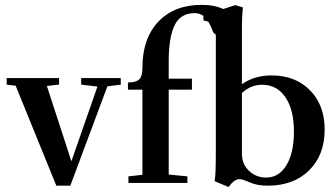

<svg xmlns="http://www.w3.org/2000/svg" viewBox="-20 -747 1372 784"><path d="M210 11.2 43.9 -397 7.3 -401.4V-428.2H221.2V-401.4L171.4 -396L271.5 -88.4L377.9 -393.6L311.5 -401.4V-428.2H473.1V-401.4L418.5 -394.5L267.1 11.2Z M504.4 0V-26.9L561.5 -33.2V-380.9H502.4V-410.2Q534.2 -410.2 547.9 -422.4Q561.5 -434.6 561.5 -469.2Q561.5 -590.3 626.7 -658.7Q691.9 -727.1 802.7 -727.1Q858.4 -727.1 895 -708.5Q931.6 -689.9 931.6 -670.9Q931.6 -655.8 911.1 -629.4Q890.6 -603 875.5 -603Q855 -603 848.1 -621.1Q842.8 -635.7 837.4 -646.5Q832 -657.2 823.5 -668.9Q814.9 -680.7 802.5 -687Q790 -693.4 774.9 -693.4Q716.8 -693.4 692.9 -643.6Q668.9 -593.8 668.9 -497.6V-425.8H763.7V-380.9H668.9V-34.2L745.1 -26.9V0Z M913.1 16.6 856.4 -7.3Q861.3 -28.3 861.3 -132.8V-651.4L810.5 -663.6V-683.6L940.4 -726.1L971.7 -716.8Q967.8 -679.2 967.8 -635.7V-402.8Q1017.6 -439 1088.9 -439Q1186.5 -439 1246.1 -378.2Q1305.7 -317.4 1305.7 -218.3Q1305.7 -113.8 1242.2 -51.3Q1178.7 11.2 1072.8 11.2Q1029.8 11.2 998 -2.9Q969.7 -15.6 957.5 -15.6Q937 -15.6 913.1 16.6ZM967.8 -118.7Q967.8 -77.6 996.3 -49.8Q1024.9 -22 1066.9 -22Q1119.1 -22 1149.7 -72.5Q1180.2 -123 1180.2 -209.5Q1180.2 -298.8 1145.5 -349.9Q1110.8 -400.9 1050.3 -400.9Q1004.4 -400.9 967.8 -367.2Z"/></svg>

Font: Elstob 14pt SemiBold
Style: Regular
Weight: 600
Designer: Peter S. Baker
Version: Version 1.015